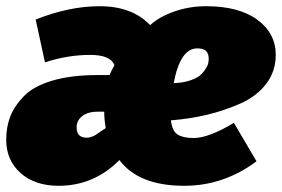

<svg xmlns="http://www.w3.org/2000/svg" viewBox="-30 -577 909 619"><path d="M291 -557Q396 -557 454 -496Q485 -524 533.5 -540.5Q582 -557 634 -557Q740 -557 799.5 -513.5Q859 -470 859 -400Q859 -347 828 -306.5Q797 -266 744.5 -243Q692 -220 637.5 -207Q583 -194 521 -189Q525 -154 543 -143Q561 -132 594 -132Q643 -132 724 -181L797 -57Q691 22 564 22Q417 22 355 -61Q273 22 159 22Q83 22 36.5 -19Q-10 -60 -10 -127Q-10 -167 3 -201Q16 -235 47 -267Q78 -299 138.5 -317Q199 -335 285 -335H323Q330 -351 339 -367Q326 -400 261 -400Q188 -400 115 -376L85 -514Q193 -557 291 -557ZM606 -421Q551 -421 530 -309Q562 -310 585.5 -318.5Q609 -327 619.5 -338Q630 -349 636 -360Q642 -371 642 -378L643 -386Q643 -404 634.5 -412.5Q626 -421 606 -421ZM306 -217H285Q254 -217 235.5 -203Q217 -189 217 -166Q217 -133 250 -133Q257 -133 265.5 -136Q274 -139 279 -142.5Q284 -146 295 -153.5Q306 -161 311 -164Q306 -191 306 -217Z"/></svg>

Font: Fira Sans Ultra
Style: Italic
Weight: 950
Italic angle: -8°
Designer: Carrois Corporate & Edenspiekermann AG
Foundry: Carrois Corporate GbR & Edenspiekermann AG
Version: Version 4.203;PS 004.203;hotconv 1.0.88;makeotf.lib2.5.64775